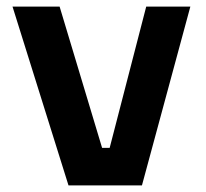

<svg xmlns="http://www.w3.org/2000/svg" viewBox="-20 -563 624 583"><path d="M18 -543H161L290 -114H313L424 -543H558L411 0H188Z"/></svg>

Font: Sora-SIA SemiBold
Style: Regular
Weight: 600
Designer: Jonathan Barnbrook, Julián Moncada
Foundry: Barnbrook Fonts
Version: Version 2.000